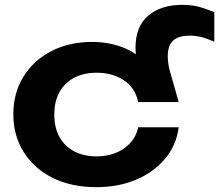

<svg xmlns="http://www.w3.org/2000/svg" viewBox="-20 -757 904 792"><path d="M732 -737Q775 -737 806 -727.5Q837 -718 864 -707V-585Q834 -598 811 -604Q788 -610 764 -610Q715 -610 693.5 -589Q672 -568 672 -525Q672 -494 681.5 -461Q691 -428 705 -379L717 -336H550Q538 -394 491.5 -425.5Q445 -457 378 -457Q326 -457 286.5 -436.5Q247 -416 225.5 -377.5Q204 -339 204 -284Q204 -230 225.5 -191.5Q247 -153 286.5 -132.5Q326 -112 378 -112Q445 -112 492 -145Q539 -178 550 -232H717Q708 -159 661.5 -103Q615 -47 542 -16Q469 15 377 15Q276 15 199 -22.5Q122 -60 78.5 -128.5Q35 -197 35 -286Q35 -373 76.5 -440.5Q118 -508 191.5 -546Q265 -584 360 -584Q424 -584 480 -564Q536 -544 579 -501L597 -409Q565 -453 552 -486.5Q539 -520 539 -560Q539 -648 591.5 -692.5Q644 -737 732 -737Z"/></svg>

Font: Unbounded Medium
Style: Regular
Weight: 500
Designer: Luke Prowse, Jean-Baptiste Morizot, Fátima Lázaro, Florian Runge
Foundry: NaN
Version: Version 1.700